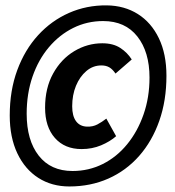

<svg xmlns="http://www.w3.org/2000/svg" viewBox="-20 -675 640 704"><path d="M234.4 8.7Q169.7 8.7 120.5 -22.8Q71.3 -54.3 43.5 -112.9Q15.7 -171.6 15.7 -251.7Q15.7 -343.2 43.3 -417.8Q70.8 -492.4 119.6 -545.8Q168.4 -599.2 233.1 -627.7Q297.8 -656.1 371.5 -655.3Q436.3 -654.5 485.5 -623.5Q534.7 -592.5 562.5 -534.8Q590.3 -477.2 590.3 -397.1Q590.3 -306.4 564 -231.7Q537.7 -157.1 490.1 -103.1Q442.5 -49.2 377.3 -20.2Q312.1 8.7 234.4 8.7ZM245.9 -48Q305.6 -48 356.9 -73.7Q408.2 -99.4 446.3 -146.1Q484.5 -192.8 506.3 -255.3Q528.2 -317.8 528.2 -390.6Q528.2 -484.7 483.6 -541.3Q439.1 -597.8 358.2 -597.8Q299.4 -597.8 248.6 -572.6Q197.8 -547.4 159.2 -501.7Q120.5 -455.9 99.2 -393.9Q77.8 -331.8 77.8 -258Q77.8 -160.8 121.9 -104.4Q165.9 -48 245.9 -48ZM279.2 -128.4Q217.3 -128.4 181.3 -169.1Q145.3 -209.8 145.3 -280Q145.3 -352.2 174.8 -405.4Q204.2 -458.6 252.4 -487.5Q300.6 -516.3 355.2 -516.3Q394.8 -516.3 420.9 -499.3Q447 -482.4 463 -456.9L403.5 -405.3Q393 -420.9 381 -428Q368.9 -435.1 351.8 -435.1Q320.6 -435.1 296.5 -414.4Q272.3 -393.8 258.5 -360.2Q244.7 -326.5 244.7 -285.3Q244.7 -249.7 258.8 -230.6Q272.8 -211.6 298.8 -210.7Q320.3 -209.9 337 -218.7Q353.6 -227.5 369.9 -240.1L405.8 -175.6Q383.3 -155.9 350.5 -142.1Q317.6 -128.4 279.2 -128.4Z"/></svg>

Font: SourceCodeVF
Style: Italic
Weight: 200
Italic angle: -11°
Monospace: yes
Designer: Paul D. Hunt, Teo Tuominen
Foundry: Adobe
Version: Version 1.026;hotconv 1.1.0;makeotfexe 2.6.0